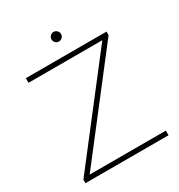

<svg xmlns="http://www.w3.org/2000/svg" viewBox="-197 -983 1037 1113"><g transform="rotate(-30 321.0 -426.0)"><path d="M49 0V-24L548 -669H54V-700H594V-676L95 -31H605V0ZM327 -788Q314 -788 304.5 -797.5Q295 -807 295 -820Q295 -833 304.5 -842.5Q314 -852 327 -852Q340 -852 349.5 -842.5Q359 -833 359 -820Q359 -807 349.5 -797.5Q340 -788 327 -788Z"/></g></svg>

Font: Montserrat ExtraLight
Style: Regular
Weight: 200
Designer: Julieta Ulanovsky
Foundry: Julieta Ulanovsky
Version: Version 9.000; ttfautohint (v1.8.4.7-5d5b)